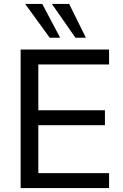

<svg xmlns="http://www.w3.org/2000/svg" viewBox="-20 -957 626 977"><path d="M85 0V-705H535V-629H175V-396H514V-320H175V-76H535V0ZM364 -765 244 -937H332L417 -765ZM233 -765 108 -937H195L286 -765Z"/></svg>

Font: Nunito Sans 12pt Medium
Style: Regular
Weight: 500
Designer: Vernon Adams
Foundry: Vernon Adams
Version: Version 3.101;gftools[0.9.27]